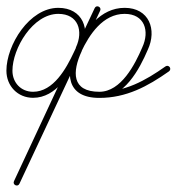

<svg xmlns="http://www.w3.org/2000/svg" viewBox="-20 -294 557 605"><path d="M236.6 -137C236.6 -137 236.6 -137 236.6 -137C266.3 -200.6 241 -269.3 163.7 -269.3C72.6 -269.3 0.2 -152 0.2 -71.2C0.2 -23.2 35.7 14.2 84.2 14.2C157.6 14.2 202.7 -62.9 229.8 -121.1C251.5 -167.6 273.6 -214 295.6 -260.4C298.3 -266.1 295.3 -271 291 -273C286.7 -275.1 281.1 -274.2 278.4 -268.5C193.6 -86.7 108.8 95.2 24 277C21.4 282.7 24.3 287.6 28.6 289.6C32.9 291.6 38.6 290.8 41.2 285C106 146.7 170.8 8.4 235.6 -130C235.6 -130 235.6 -130 235.6 -130C235.6 -130 235.6 -130 235.6 -130C261.3 -185.1 304.4 -250.3 372.7 -250.3C435.8 -250.3 452.2 -196.1 428.4 -145C428.4 -145 428.4 -144.9 428.3 -144.9C428.3 -144.8 428.3 -144.7 428.3 -144.7C405.5 -91.3 361.6 -4.8 293.2 -4.8C205.1 -4.8 207.3 -68 237.6 -133C240.3 -138.7 237.3 -143.6 233 -145.6C228.7 -147.6 223.1 -146.8 220.4 -141C185.1 -65.4 188 14.5 293 14.5C378 14.5 444.9 -21.6 512.5 -69.2C516.8 -72.3 517.8 -78.2 514.8 -82.5C511.7 -86.8 505.8 -87.8 501.5 -84.8C501.5 -84.8 501.5 -84.8 501.5 -84.8C437.3 -39.4 373.9 -4.5 293 -4.5C203.2 -4.5 208.2 -70 237.6 -133C240.3 -138.7 237.3 -143.6 233 -145.6C228.7 -147.6 223.1 -146.8 220.4 -141C184.2 -63.4 190.2 14.2 293.2 14.2C371.2 14.2 419.4 -75.5 445.7 -137.3C445.7 -137.3 445.7 -137.2 445.7 -137.1C445.6 -137.1 445.6 -137 445.6 -137C475.3 -200.6 450 -269.3 372.7 -269.3C296.1 -269.3 247.5 -200.5 218.4 -138C218.4 -138 218.4 -138 218.4 -138C218.4 -138 218.4 -138 218.4 -138C153.6 0.3 88.8 138.6 24 277C21.4 282.7 24.3 287.6 28.6 289.6C32.9 291.6 38.6 290.8 41.2 285C126.1 103.2 210.8 -78.6 295.6 -260.5C298.3 -266.2 295.3 -271.1 291 -273.1C286.7 -275.1 281.1 -274.3 278.4 -268.5C256.4 -222.1 234.3 -175.7 212.6 -129.1C189.1 -78.8 148.5 -4.8 84.2 -4.8C46.1 -4.8 19.2 -33.6 19.2 -71.2C19.2 -141.4 83.5 -250.3 163.7 -250.3C226.8 -250.3 243.2 -196.1 219.4 -145C217.2 -140.3 219.2 -134.6 224 -132.4C228.7 -130.2 234.4 -132.2 236.6 -137Z"/></svg>

Font: FRB American Cursive Extralight
Style: Italic
Weight: 200
Italic angle: -25°
Version: Version 2.0;Modular Font Editor K font №1